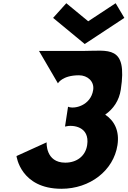

<svg xmlns="http://www.w3.org/2000/svg" viewBox="-20 -1156 791 1191"><path d="M751.4 -1045 697.3 -1136 527.2 -1024 391.3 -1136 309.4 -1045 505.6 -883ZM383.3 -371C431.3 -384 538.4 -372 520.7 -256C510 -186 454 -147 385 -147C261 -147 269.3 -273 269.3 -273L82.3 -188C82.3 -188 107.2 15 361.2 15C538.2 15 684.5 -98 708.7 -256C722 -343 690.6 -406 632.6 -445C683 -480 718.9 -532 729.3 -600C772 -879 652 -840 495 -840H222L339.3 -639C339.3 -639 365.9 -689 469.9 -689C522.9 -689 566.1 -651 558 -598C543.2 -501 440.5 -477 402.1 -494Z"/></svg>

Font: Sztylet
Style: BdObl
Weight: 700
Foundry: Cannot Into Space Fonts, PlusOne Fonts
Version: Version 0.12